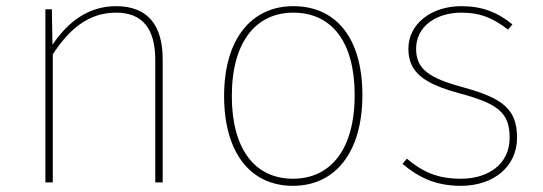

<svg xmlns="http://www.w3.org/2000/svg" viewBox="-20 -591 1758 622"><path d="M356 -571C268 -571 201 -522 150 -446L148 -561H127V0H151V-415C204 -496 266 -550 356 -550C442 -550 483 -498 483 -396V0H507V-399C507 -509 459 -571 356 -571Z M930 -571C795 -571 706 -465 706 -280C706 -98 790 11 929 11C1065 11 1154 -96 1154 -283C1154 -469 1068 -571 930 -571ZM930 -550C1055 -550 1129 -455 1129 -283C1129 -107 1051 -12 929 -12C805 -12 731 -109 731 -280C731 -456 810 -550 930 -550Z M1474 -571C1379 -571 1303 -515 1303 -433C1303 -357 1352 -320 1471 -288C1593 -255 1631 -226 1631 -145C1631 -59 1562 -12 1473 -12C1393 -12 1346 -37 1298 -77L1284 -60C1331 -21 1385 11 1473 11C1580 11 1655 -52 1655 -145C1655 -238 1608 -273 1481 -308C1370 -338 1328 -367 1328 -433C1328 -504 1391 -550 1475 -550C1538 -550 1579 -531 1626 -495L1640 -512C1591 -552 1541 -571 1474 -571Z"/></svg>

Font: Glow Sans SC Normal Thin
Style: Regular
Weight: 100
Designer: Ryoko NISHIZUKA (kana, bopomofo & ideographs); Paul D. Hunt (Latin, Greek & Cyrillic); Sandoll Communications, Soo-young
Version: Version 0.93